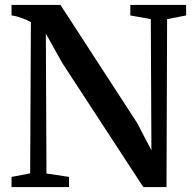

<svg xmlns="http://www.w3.org/2000/svg" viewBox="-20 -763 791 783"><path d="M27 0V-41.5L103 -56L106 -672.5Q96.5 -678.5 83 -684Q69.5 -689.5 55.2 -694Q41 -698.5 27 -700V-743H226.5L539 -262L597.5 -150L595 -685L511.5 -700V-743H739V-700L661.5 -685L659 0H564.5L234 -506L167 -626L169.5 -55.5L261.5 -41.5V0Z"/></svg>

Font: Merriweather 60pt SemiBold
Style: Regular
Weight: 600
Version: Version 2.100